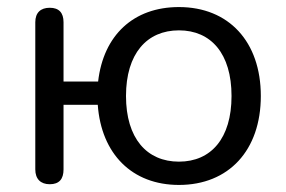

<svg xmlns="http://www.w3.org/2000/svg" viewBox="-20 -515 810 544"><path d="M487 9C628 9 719 -89 719 -243C719 -397 628 -495 487 -495C358 -495 273 -415 258 -284H160V-452C160 -479 147 -493 121 -493C95 -493 80 -479 80 -452V-35C80 -8 95 7 121 7C148 7 160 -8 160 -35V-218H257C267 -79 354 9 487 9ZM487 -57C396 -57 337 -123 337 -243C337 -363 396 -429 487 -429C578 -429 636 -363 636 -243C636 -123 578 -57 487 -57Z"/></svg>

Font: SN Pro Book
Style: Regular
Weight: 350
Designer: Tobias Whetton
Foundry: Supernotes
Version: Version 1.003;Glyphs 3.3 (3324)